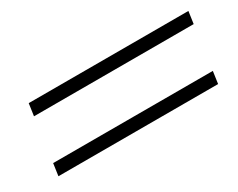

<svg xmlns="http://www.w3.org/2000/svg" viewBox="-42 -559 595 479"><g transform="rotate(-30 255.5 -319.5)"><path d="M51 -417H511L506 -382H46ZM29 -257H489L484 -222H24Z"/></g></svg>

Font: Brygada 1918
Style: Italic
Weight: 400
Italic angle: -8°
Designer: Mateusz Machalski | Borys Kosmynka | Przemek Hoffer
Foundry: NIEPODLEGLA 2018
Version: Version 3.006